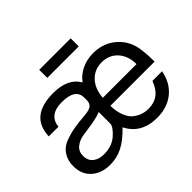

<svg xmlns="http://www.w3.org/2000/svg" viewBox="-157 -931 1184 1184"><g transform="rotate(-45 435.5 -339.0)"><path d="M576.2 -701.2V-630.9H301.8V-701.2ZM457 -301.8H751Q751 -373 710.9 -417.5Q670.9 -461.9 606.9 -461.9Q543.9 -461.9 502.9 -418.5Q462.4 -375.5 457 -301.8ZM216.8 -49.8Q287.1 -49.8 332 -90.3Q377 -130.9 377 -157.2V-257.8Q349.1 -245.6 295.4 -236.3Q275.4 -232.9 208.5 -223.1Q173.3 -217.8 145 -195.8Q117.2 -173.8 117.2 -133.8Q117.2 -94.7 144 -72.3Q170.9 -49.8 216.8 -49.8ZM455.1 -233.9Q455.6 -183.6 471.2 -144.5Q486.3 -106.4 509.8 -88.4Q533.7 -70.3 558.6 -62Q582 -54.2 608.9 -54.2Q709.5 -54.2 747.1 -159.2H831.1Q814.9 -73.2 755.9 -25.4Q696.3 22.9 607.9 22.9Q471.7 22.9 416 -84Q414.1 -85.9 414.1 -86.9Q357.9 -28.3 307.6 -2.9Q256.8 22.9 198.2 22.9Q122.6 22.9 76.2 -19Q29.8 -61 29.8 -131.8Q29.8 -169.9 43 -198.7Q56.2 -227.1 77.1 -245.1Q98.6 -263.7 132.8 -274.9Q170.4 -287.6 203.6 -293Q246.6 -300.3 290 -303.2Q340.8 -306.6 358.9 -319.8Q377 -333 377 -361.8V-383.8Q377 -461.9 258.8 -461.9Q147.5 -461.9 137.2 -369.1H53.2Q59.1 -539.1 261.2 -539.1Q389.2 -539.1 436 -457Q463.4 -495.6 508.8 -517.1Q554.7 -539.1 608.9 -539.1Q682.6 -539.1 737.8 -502Q794.4 -463.9 819.8 -400.9Q840.8 -346.7 840.8 -233.9Z"/></g></svg>

Font: Miedinger*
Style: Book
Weight: 400
Version: Version 001.000